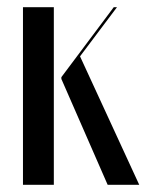

<svg xmlns="http://www.w3.org/2000/svg" viewBox="-20 -515 408 535"><path d="M44 -495V0H130V-495ZM306 -495H297L151 -300V-295L280 0H368L203 -358Z"/></svg>

Font: Moniqa SemBd Display
Style: Regular
Weight: 600
Designer: Rajesh Rajput
Foundry: Rajesh Rajput
Version: Version 1.000